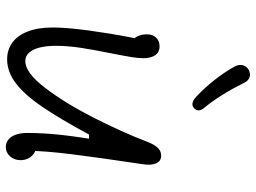

<svg xmlns="http://www.w3.org/2000/svg" viewBox="-130 -734 879 660"><g transform="rotate(90 310.0 -403.5)"><path d="M436.5 -57.5Q436.5 -113.5 443.5 -176.5Q450.5 -239.5 463 -308L471.5 -269.5H442Q388 -169.5 347.2 -109.5Q306.5 -49.5 266.8 -18.8Q227 12 183.5 12Q151 12 126.5 -5.5Q102 -23 88 -58.2Q74 -93.5 74 -145.5Q74 -192.5 84.2 -268Q94.5 -343.5 108 -412.5Q113 -434.5 117.5 -456.5L131 -416Q121.5 -416 113.8 -423Q106 -430 101.8 -442.2Q97.5 -454.5 97.5 -468.5Q97.5 -488 108.8 -500Q120 -512 139 -512Q152 -512 161 -505.5Q170 -499 174.8 -486.2Q179.5 -473.5 179.5 -455.5Q179.5 -438.5 176 -416.8Q172.5 -395 163 -346.5Q150.5 -285 143.8 -240.8Q137 -196.5 137 -155.5Q137 -123 143 -99.5Q149 -76 160.8 -63.2Q172.5 -50.5 189.5 -50.5Q229 -50.5 280.5 -117.2Q332 -184 381.8 -281Q431.5 -378 467.5 -471Q476.5 -494.5 487.8 -506Q499 -517.5 514.5 -517.5Q533.5 -517.5 541 -500.2Q548.5 -483 544 -455Q543.5 -449.5 542.5 -444Q522 -308 510 -212.5Q498 -117 498 -59L480.5 -88Q494.5 -88 505.8 -81Q517 -74 523.5 -61.8Q530 -49.5 530 -34.5Q530 -20 524 -8.5Q518 3 507.8 9.8Q497.5 16.5 485 16.5Q471.5 16.5 460.5 8.5Q449.5 0.5 443 -16.2Q436.5 -33 436.5 -57.5ZM312 -638Q281 -667 254 -701.5Q227 -736 208.5 -769.5Q200.5 -784.5 203.5 -797.2Q206.5 -810 218 -817.5Q225 -822 233.8 -822.8Q242.5 -823.5 250.5 -818.8Q258.5 -814 264 -803Q305.5 -719.5 349.5 -666.5Q359 -655 359 -646.2Q359 -637.5 351 -630.5Q345.5 -625.5 339 -625Q332.5 -624.5 325.8 -628Q319 -631.5 312 -638Z"/></g></svg>

Font: Monaspace Radon Var
Style: Regular
Weight: 400
Designer: Riley Cran and the Lettermatic Team
Version: Version 1.000 (Monaspace Radon Var)